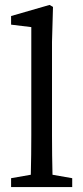

<svg xmlns="http://www.w3.org/2000/svg" viewBox="-20 -759 338 779"><path d="M25 -694 181 -739 195 -731 191 -589V-210Q191 -170 191.5 -130Q192 -90 193 -50L273 -36V0H25V-36L105 -50Q106 -91 106.5 -130.5Q107 -170 107 -210V-649L25 -659Z"/></svg>

Font: Source Serif Pro
Style: Regular
Weight: 400
Designer: Frank Grießhammer
Foundry: Adobe Systems Incorporated
Version: Version 2.000;PS 1.000;hotconv 16.6.51;makeotf.lib2.5.65220